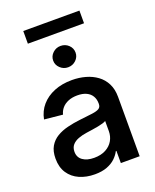

<svg xmlns="http://www.w3.org/2000/svg" viewBox="-164 -987 879 1090"><g transform="rotate(-20 276.0 -442.0)"><path d="M217.8 9.8Q166.5 9.8 125.5 -8.3Q84.5 -26.4 60.8 -62Q37.1 -97.7 37.1 -149.9Q37.1 -194.8 54.2 -223.9Q71.3 -252.9 100.3 -270.3Q129.4 -287.6 166.3 -296.6Q203.1 -305.7 242.2 -310.1Q291 -315.4 319.8 -319.3Q348.6 -323.2 361.6 -331.5Q374.5 -339.8 374.5 -358.4V-361.8Q374.5 -387.2 363 -406.2Q351.6 -425.3 329.6 -435.5Q307.6 -445.8 275.9 -445.8Q244.1 -445.8 220.2 -435.8Q196.3 -425.8 181.9 -408.7Q167.5 -391.6 162.6 -370.6L51.8 -381.8Q61 -429.7 91.3 -464.6Q121.6 -499.5 168.7 -518.8Q215.8 -538.1 276.4 -538.1Q319.3 -538.1 357.9 -527.3Q396.5 -516.6 426.5 -494.6Q456.5 -472.7 473.6 -438.7Q490.7 -404.8 490.7 -358.9V0H377V-73.7H373.5Q362.3 -51.8 342.3 -32.7Q322.3 -13.7 291.7 -2Q261.2 9.8 217.8 9.8ZM245.6 -79.6Q287.1 -79.6 316.2 -95.2Q345.2 -110.8 360.1 -136.7Q375 -162.6 375 -193.4V-255.4Q369.1 -251 356.2 -247.1Q343.3 -243.2 325.7 -239.7Q308.1 -236.3 289.6 -233.6Q271 -231 254.4 -228.5Q226.1 -224.6 202.6 -215.8Q179.2 -207 165.3 -191.2Q151.4 -175.3 151.4 -149.9Q151.4 -116.2 177.2 -97.9Q203.1 -79.6 245.6 -79.6ZM282.2 -613.3Q254.9 -613.3 234.9 -632.3Q214.8 -651.4 214.8 -677.7Q214.8 -704.6 234.9 -723.4Q254.9 -742.2 282.2 -742.2Q310.5 -742.2 330.3 -723.4Q350.1 -704.6 350.1 -677.7Q350.1 -651.4 330.3 -632.3Q310.5 -613.3 282.2 -613.3ZM452.1 -894V-817.4H112.8V-894Z"/></g></svg>

Font: Inter Cardless Tabular Medium
Style: Regular
Weight: 500
Designer: Rasmus Andersson
Foundry: rsms
Version: Version 4.000;git-4fc901f